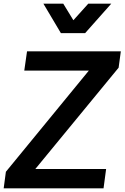

<svg xmlns="http://www.w3.org/2000/svg" viewBox="-41 -1024 677 1044"><path d="M-21 0H522L536 -105H151L604 -656L616 -745H106L91 -640H442L-9 -90ZM195 -1004 290 -844H422L564 -1004H439L358 -914L303 -1004Z"/></svg>

Font: Mluvka SemiBold
Style: Italic
Weight: 600
Italic angle: -8°
Designer: Modified by Jiří Krblich, Original typeface by Gumpita Rahayu
Foundry: Gumpita Rahayu & Jiří Krblich
Version: Version 2.000;Glyphs 3.1.1 (3134)